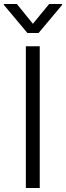

<svg xmlns="http://www.w3.org/2000/svg" viewBox="-45 -938 330 958"><path d="M153.3 0H84V-707H153.3ZM119.1 -819.3 200.2 -918H264.6V-913.1L147.5 -773.4H91.8L-25.4 -913.1V-918H39.1Z"/></svg>

Font: Pretendard JP Light
Style: Regular
Weight: 300
Designer: Base glyphs from Inter by Rasmus Andersson; Hangeul glyphs from Noto Sans CJK(Source Han Sans) by Jang Soo-young and Kan
Foundry: Kil Hyung-jin
Version: Version 1.309